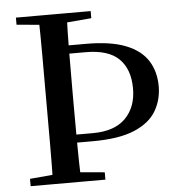

<svg xmlns="http://www.w3.org/2000/svg" viewBox="-52 -785 778 834"><g transform="rotate(-5 336.5 -367.5)"><path d="M209 -171V-206H337Q432 -206 480 -254.5Q528 -303 528 -384Q528 -468 482 -513.5Q436 -559 337 -559H209V-595H342Q449 -595 514.5 -569Q580 -543 610 -495.5Q640 -448 640 -384Q640 -325 611.5 -276.5Q583 -228 516 -199.5Q449 -171 333 -171ZM146 0Q148 -85 148 -170.5Q148 -256 148 -342V-393Q148 -479 148 -564.5Q148 -650 146 -735H269Q266 -651 265.5 -565.5Q265 -480 265 -394V-343Q265 -258 265.5 -172Q266 -86 269 0ZM192 -691 48 -704V-735H374V-704L223 -691ZM48 0V-32L195 -45H229L374 -32V0Z"/></g></svg>

Font: Noto Serif SC ExtraLight SemiBold
Style: Regular
Weight: 600
Version: Version 2.002-H1;hotconv 1.1.0;makeotfexe 2.6.0